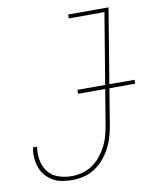

<svg xmlns="http://www.w3.org/2000/svg" viewBox="-84 -799 702 871"><g transform="rotate(-10 267.5 -363.5)"><path d="M179 8Q155 8 132 4Q109 0 90 -11Q71 -22 56.5 -39Q42 -56 34.5 -77Q27 -98 25.5 -121.5Q24 -145 28 -168Q28 -168 28 -168.5Q28 -169 28 -169H47Q47 -169 47 -169Q47 -169 47 -168Q42 -138 47.5 -107Q53 -76 71 -53Q89 -30 118 -20Q147 -10 179 -10Q203 -10 228 -16.5Q253 -23 274.5 -37.5Q296 -52 312.5 -72.5Q329 -93 341 -116Q353 -139 359.5 -163Q366 -187 370 -211L454 -717H290V-735H476L389 -208Q385 -182 377.5 -156Q370 -130 357 -105Q344 -80 325.5 -58Q307 -36 283 -20.5Q259 -5 232 1.5Q205 8 179 8ZM272 -373V-391H535V-373Z"/></g></svg>

Font: Iosevka Curly Slab ThObl
Style: Regular
Weight: 100
Italic angle: -9°
Monospace: yes
Designer: Belleve Invis
Foundry: Belleve Invis
Version: Version 11.0.0; ttfautohint (v1.8.3)